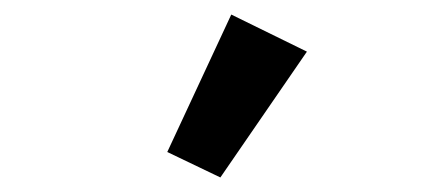

<svg xmlns="http://www.w3.org/2000/svg" viewBox="-20 -825 580 264"><path d="M283 -581 210 -616 298 -805 402 -754Z"/></svg>

Font: IBM Plex Sans Cond SmBld
Style: Regular
Weight: 600
Width: 3
Designer: Mike Abbink, Paul van der Laan, Pieter van Rosmalen
Foundry: Bold Monday
Version: Version 1.3